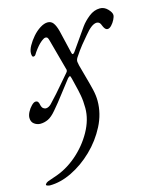

<svg xmlns="http://www.w3.org/2000/svg" viewBox="-130 -489 701 855"><g transform="rotate(-15 220.0 -62.0)"><path d="M-6 290Q-11 290 -18 287.5Q-25 285 -22 280Q-18 274 -10 270.5Q-2 267 20 260Q78 242 126.5 200.5Q175 159 205 105Q235 51 235 -2Q235 -35 230 -61.5Q225 -88 220 -107L211 -144Q208 -158 204.5 -157Q201 -156 195 -150Q171 -120 147 -88Q123 -56 98 -27Q77 -2 59.5 6Q42 14 24 14Q9 14 -4 4.5Q-17 -5 -17 -24Q-17 -36 -9.5 -50.5Q-2 -65 9 -76Q20 -87 28 -87Q36 -87 39.5 -81.5Q43 -76 44 -69Q47 -55 53.5 -50.5Q60 -46 65 -46Q72 -46 78.5 -49.5Q85 -53 90 -58Q110 -79 125.5 -96.5Q141 -114 157 -133Q173 -152 194 -176Q198 -180 198.5 -185Q199 -190 197 -194L159 -334Q156 -345 153 -348Q150 -351 144 -351Q137 -351 122 -338.5Q107 -326 88 -299Q86 -296 82 -289.5Q78 -283 71 -283Q67 -283 65.5 -288Q64 -293 64 -300Q64 -315 74.5 -334Q85 -353 101 -371.5Q117 -390 136 -402Q155 -414 171 -414Q187 -414 196.5 -401.5Q206 -389 213 -363L238 -257Q241 -241 252 -255L322 -355Q337 -376 361 -395Q385 -414 412 -414Q432 -414 447.5 -398Q463 -382 463 -370Q463 -362 456.5 -349Q450 -336 440.5 -326Q431 -316 422 -316Q416 -316 411.5 -321Q407 -326 404 -333Q399 -347 394 -351.5Q389 -356 382 -356Q370 -356 356 -345.5Q342 -335 325 -314Q311 -298 294.5 -277.5Q278 -257 259 -228Q253 -218 254 -209.5Q255 -201 257 -193L272 -138Q283 -99 289.5 -71.5Q296 -44 296 -19Q296 40 267.5 95.5Q239 151 193.5 195Q148 239 95.5 264.5Q43 290 -6 290Z"/></g></svg>

Font: EB Garamond
Style: Italic
Weight: 400
Italic angle: -17.2°
Designer: Georg Duffner and Octavio Pardo
Foundry: Georg Duffner
Version: Version 1.001